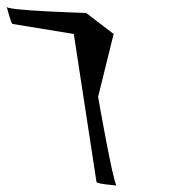

<svg xmlns="http://www.w3.org/2000/svg" viewBox="-78 -573 588 593"><path d="M-58 -552 -56 -550C-56 -552 -58 -554 -58 -552ZM-57 -551C-54 -542 -44 -499 -39 -499L150 -468L220 -11C221 -5 273 -1 282 0C271 -10 226 -268 225 -274L273 -468L188 -533C182 -533 -44 -540 -57 -551ZM282 0Z"/></svg>

Font: Ampere
Style: SCRevIta
Weight: 400
Version: Version 1